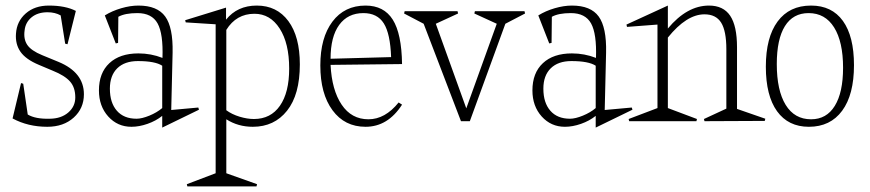

<svg xmlns="http://www.w3.org/2000/svg" viewBox="-20 -433 3109 686"><path d="M24.9 -9.8 55.2 -136.2 63 -133.8 79.1 -23.9Q106.4 -7.3 158.2 -8.8Q198.7 -9.3 223.9 -31Q249 -52.7 249 -85Q249 -120.6 230.2 -141.8Q211.4 -163.1 168.9 -180.2L119.1 -201.2Q72.3 -220.7 53.2 -248Q34.2 -275.4 37.1 -313Q40 -356.9 72 -385Q104 -413.1 154.8 -413.1Q213.9 -413.1 251 -394L221.2 -274.9L212.9 -276.9L196.8 -377.9Q176.8 -389.2 149.9 -389.2Q114.7 -389.2 92.8 -371.1Q70.8 -353 67.9 -324.2Q63.5 -293.5 77.4 -272.7Q91.3 -252 130.9 -235.8L189 -211.9Q279.8 -174.3 279.8 -96.2Q279.8 -45.9 243.4 -12.9Q207 20 148.9 20Q80.1 20 24.9 -9.8Z M333.5 -109.9Q333.5 -172.4 370.8 -207.3Q408.2 -242.2 474.6 -242.2Q519.5 -242.2 560.5 -226.1Q563.5 -312.5 543 -349.4Q522.5 -386.2 470.7 -386.2Q426.8 -386.2 402.8 -373L401.9 -279.8L393.6 -277.8L354.5 -377.9Q380.4 -394 413.1 -403.6Q445.8 -413.1 474.6 -413.1Q542 -413.1 570.3 -374Q598.6 -335 596.7 -245.1L591.8 -40L688.5 -48.8L690.9 -41L559.6 22.9V-19Q537.1 -1 507.1 9.5Q477.1 20 449.7 20Q399.9 20 366.7 -16.8Q333.5 -53.7 333.5 -109.9ZM372.6 -116.2Q372.6 -65.9 397.5 -37.4Q422.4 -8.8 467.8 -8.8Q486.8 -8.8 513.7 -19.8Q540.5 -30.8 559.6 -46.9V-198.2Q534.2 -214.8 472.7 -214.8Q425.3 -214.8 398.9 -189Q372.6 -163.1 372.6 -116.2Z M788.6 -39.1Q808.6 -24.4 835.9 -16.1Q863.3 -7.8 887.2 -7.8Q947.3 -7.8 980.2 -55.2Q1013.2 -102.5 1013.2 -188Q1013.2 -278.3 979.2 -331.1Q945.3 -383.8 889.2 -383.8Q824.2 -383.8 788.6 -326.2ZM641.6 -360.8 787.6 -405.8V-362.8Q828.1 -413.1 897.5 -413.1Q969.2 -413.1 1010.3 -357.7Q1051.3 -302.2 1051.3 -203.1Q1051.3 -94.7 1005.6 -37.4Q960 20 883.3 20Q830.6 20 788.6 -6.8V186L898.4 225.1L896.5 232.9H649.4L647.5 225.1L750.5 186V-346.2L643.6 -353Z M1377.4 -229Q1374.5 -312.5 1351.3 -349.4Q1328.1 -386.2 1278.3 -386.2Q1222.7 -386.2 1191.9 -344Q1161.1 -301.8 1161.1 -223.1ZM1124.5 -199.2Q1124.5 -298.3 1167.7 -355.7Q1210.9 -413.1 1286.1 -413.1Q1351.6 -413.1 1383.3 -362.8Q1415 -312.5 1416.5 -204.1L1161.1 -201.2Q1165.5 -111.3 1200.7 -59.1Q1235.8 -6.8 1296.4 -6.8Q1356 -6.8 1404.3 -66.9L1416.5 -59.1Q1365.7 20 1286.1 20Q1211.4 20 1168 -39.1Q1124.5 -98.1 1124.5 -199.2Z M1423.8 -384.8 1425.8 -393.1H1614.7L1616.7 -384.8L1537.1 -348.1L1646 -45.9L1754.9 -348.1L1674.8 -384.8L1676.8 -393.1H1854L1856 -384.8L1785.6 -348.1L1658.7 0H1627L1493.7 -348.1Z M1882.3 -109.9Q1882.3 -172.4 1919.7 -207.3Q1957 -242.2 2023.4 -242.2Q2068.4 -242.2 2109.4 -226.1Q2112.3 -312.5 2091.8 -349.4Q2071.3 -386.2 2019.5 -386.2Q1975.6 -386.2 1951.7 -373L1950.7 -279.8L1942.4 -277.8L1903.3 -377.9Q1929.2 -394 1961.9 -403.6Q1994.6 -413.1 2023.4 -413.1Q2090.8 -413.1 2119.1 -374Q2147.5 -335 2145.5 -245.1L2140.6 -40L2237.3 -48.8L2239.7 -41L2108.4 22.9V-19Q2085.9 -1 2055.9 9.5Q2025.9 20 1998.5 20Q1948.7 20 1915.5 -16.8Q1882.3 -53.7 1882.3 -109.9ZM1921.4 -116.2Q1921.4 -65.9 1946.3 -37.4Q1971.2 -8.8 2016.6 -8.8Q2035.6 -8.8 2062.5 -19.8Q2089.4 -30.8 2108.4 -46.9V-198.2Q2083 -214.8 2021.5 -214.8Q1974.1 -214.8 1947.8 -189Q1921.4 -163.1 1921.4 -116.2Z M2220.2 -336.9 2218.3 -345.2 2366.2 -413.1V-331.1Q2434.6 -413.1 2513.2 -413.1Q2564.5 -413.1 2588.9 -376.7Q2613.3 -340.3 2613.3 -264.2V-43.9L2714.4 -8.8L2712.4 -1L2497.1 0L2495.1 -7.8L2575.2 -44.9V-256.8Q2575.2 -322.3 2556.6 -352.1Q2538.1 -381.8 2497.1 -381.8Q2433.1 -381.8 2366.2 -298.8V-46.9L2470.2 -7.8L2468.3 0H2228L2226.1 -7.8L2329.1 -46.9V-345.2Z M2870.1 20Q2796.4 20 2756.3 -35.6Q2716.3 -91.3 2716.3 -194.8Q2716.3 -299.3 2758.3 -356.2Q2800.3 -413.1 2877.9 -413.1Q2952.1 -413.1 2991.7 -358.2Q3031.2 -303.2 3031.2 -200.2Q3031.2 -94.7 2989 -37.4Q2946.8 20 2870.1 20ZM2755.4 -204.1Q2755.4 -109.9 2787.1 -58.3Q2818.8 -6.8 2877.9 -6.8Q2933.1 -6.8 2962.6 -54.7Q2992.2 -102.5 2992.2 -190.9Q2992.2 -283.7 2960.2 -335Q2928.2 -386.2 2869.1 -386.2Q2813.5 -386.2 2784.4 -339.6Q2755.4 -293 2755.4 -204.1Z"/></svg>

Font: Halibut Cnd Thin
Style: Regular
Weight: 250
Width: 3
Designer: Matteo Maggi
Foundry: Collletttivo
Version: Version 3.080 | FøM Fix